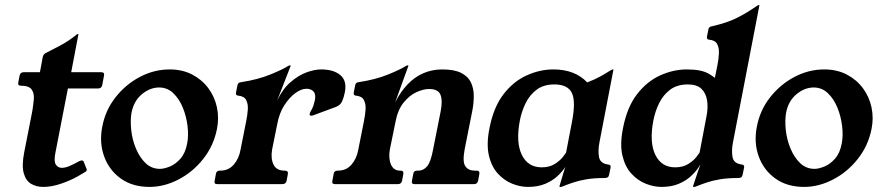

<svg xmlns="http://www.w3.org/2000/svg" viewBox="-20 -724 3473 755"><path d="M319 -63Q322 -60 321 -55Q320 -50 312 -46L283 -29Q256 -14 219.5 -1.5Q183 11 150 11Q123 11 102.5 -1Q82 -13 73.5 -42.5Q65 -72 75 -124L107 -287Q111 -311 113 -334Q115 -357 104.5 -372Q94 -387 62 -387Q49 -387 52 -400L57 -427Q60 -440 73 -440H137L148 -499Q150 -510 159 -515Q181 -526 216 -544.5Q251 -563 281 -588Q283 -590 286 -590H288Q289 -590 288 -587L260 -440H378Q392 -440 389 -427L382 -389Q379 -376 365 -376H247L198 -124Q191 -90 199.5 -77Q208 -64 223 -64Q238 -64 256.5 -72.5Q275 -81 291 -90Q295 -92 297.5 -92.5Q300 -93 302 -93Q308 -93 310 -86Z M568 11Q501 11 455 -22Q409 -55 389.5 -109Q370 -163 382 -225Q394 -290 434 -341Q474 -392 530 -421.5Q586 -451 647 -451Q697 -451 735.5 -431Q774 -411 799 -377.5Q824 -344 833 -302Q842 -260 833 -216Q820 -151 779.5 -99.5Q739 -48 682.5 -18.5Q626 11 568 11ZM609 -60Q625 -60 647.5 -69Q670 -78 689.5 -100Q709 -122 716 -160Q722 -190 717.5 -228Q713 -266 699 -300.5Q685 -335 661.5 -357.5Q638 -380 606 -380Q570 -380 538 -353.5Q506 -327 497 -280Q492 -250 496 -212.5Q500 -175 514.5 -140Q529 -105 552.5 -82.5Q576 -60 609 -60Z M834 0Q821 0 824 -13L829 -40Q831 -53 844 -53H846Q879 -53 899.5 -77Q920 -101 926 -136L948 -247Q953 -271 954.5 -293Q956 -315 948 -330.5Q940 -346 916 -348Q906 -349 908 -360L914 -390Q916 -400 929 -401Q994 -411 1043 -431Q1092 -451 1112 -464Q1117 -467 1120 -467H1121Q1123 -467 1123 -465L1070 -329Q1092 -375 1123 -401.5Q1154 -428 1185.5 -439.5Q1217 -451 1243 -451Q1292 -451 1318.5 -428.5Q1345 -406 1336 -361Q1332 -341 1325.5 -326Q1319 -311 1302 -304L1213 -271Q1210 -270 1208.5 -269.5Q1207 -269 1204 -269Q1196 -269 1198 -277Q1198 -279 1199 -281Q1200 -283 1201 -285Q1209 -298 1212.5 -309Q1216 -320 1218 -329Q1223 -353 1213 -364Q1203 -375 1185 -375Q1165 -375 1141.5 -358Q1118 -341 1098 -310Q1078 -279 1070 -235L1050 -136Q1044 -101 1055.5 -77Q1067 -53 1099 -53H1100Q1114 -53 1112 -40L1107 -13Q1104 0 1090 0Z M1297 0Q1284 0 1287 -13L1292 -40Q1294 -53 1307 -53H1309Q1342 -53 1362.5 -77Q1383 -101 1389 -136L1411 -247Q1416 -271 1417.5 -293Q1419 -315 1411 -330.5Q1403 -346 1379 -348Q1369 -349 1371 -360L1377 -390Q1379 -400 1391 -401Q1457 -411 1506 -431Q1555 -451 1575 -464Q1580 -467 1583 -467H1584Q1586 -467 1586 -465L1534 -322Q1555 -363 1582.5 -392Q1610 -421 1644.5 -436Q1679 -451 1719 -451Q1767 -451 1794 -437Q1821 -423 1832 -399.5Q1843 -376 1843 -346.5Q1843 -317 1837 -287L1807 -136Q1798 -87 1810 -70Q1822 -53 1847 -53H1854Q1867 -53 1865 -40L1860 -13Q1857 0 1844 0H1610Q1597 0 1600 -13L1605 -40Q1607 -53 1620 -53H1626Q1645 -53 1659.5 -70Q1674 -87 1683 -136L1713 -287Q1721 -329 1712 -351.5Q1703 -374 1667 -374Q1645 -374 1617.5 -361.5Q1590 -349 1567 -320.5Q1544 -292 1535 -244L1513 -136Q1507 -101 1517.5 -77Q1528 -53 1553 -53H1555Q1568 -53 1566 -40L1561 -13Q1558 0 1545 0Z M2229 -244Q2245 -326 2228.5 -359Q2212 -392 2160 -392Q2118 -392 2090.5 -371.5Q2063 -351 2047 -318.5Q2031 -286 2024 -249Q2008 -164 2032 -115Q2056 -66 2110 -66Q2141 -66 2162 -79.5Q2183 -93 2194 -107.5Q2205 -122 2206 -124ZM2337 -163Q2331 -132 2335.5 -106.5Q2340 -81 2372 -77Q2383 -76 2381 -65L2375 -36Q2373 -24 2359 -24Q2316 -24 2286.5 -19Q2257 -14 2234.5 -6.5Q2212 1 2190 10Q2189 11 2184 11H2182Q2180 11 2180 8Q2182 2 2191 -29Q2200 -60 2211 -90H2216Q2212 -81 2201 -64.5Q2190 -48 2171 -30.5Q2152 -13 2123.5 -1Q2095 11 2056 11Q2026 11 1994.5 -1.5Q1963 -14 1938 -41Q1913 -68 1902.5 -112.5Q1892 -157 1905 -221Q1921 -303 1960 -353.5Q1999 -404 2051 -427.5Q2103 -451 2156 -451Q2241 -451 2289 -400Q2318 -411 2339 -422.5Q2360 -434 2373 -442.5Q2386 -451 2390 -451Q2393 -451 2392 -449Z M2581 11Q2551 11 2519.5 -1.5Q2488 -14 2463 -41Q2438 -68 2427.5 -112.5Q2417 -157 2430 -221Q2446 -303 2485 -353.5Q2524 -404 2576 -427.5Q2628 -451 2681 -451Q2739 -451 2768 -433.5Q2797 -416 2803 -405L2787 -398L2801 -467Q2806 -492 2807 -514Q2808 -536 2800 -551Q2792 -566 2768 -568Q2758 -569 2760 -580L2766 -610Q2767 -615 2770.5 -617.5Q2774 -620 2781 -621Q2838 -634 2876.5 -653Q2915 -672 2958 -702Q2962 -704 2964 -704H2965Q2967 -704 2966 -702L2862 -163Q2856 -132 2860.5 -106.5Q2865 -81 2897 -77Q2908 -76 2906 -65L2900 -36Q2898 -24 2884 -24Q2841 -24 2811.5 -19Q2782 -14 2759.5 -6.5Q2737 1 2715 10Q2714 11 2710 11H2707Q2705 11 2705 9Q2713 -17 2724 -48.5Q2735 -80 2746 -110L2741 -90Q2737 -81 2726 -64.5Q2715 -48 2696 -30.5Q2677 -13 2648.5 -1Q2620 11 2581 11ZM2635 -66Q2666 -66 2687 -79.5Q2708 -93 2719 -107.5Q2730 -122 2731 -124L2758 -266Q2765 -300 2760.5 -329Q2756 -358 2738 -375Q2720 -392 2685 -392Q2643 -392 2615.5 -371.5Q2588 -351 2572 -318.5Q2556 -286 2549 -249Q2533 -164 2557 -115Q2581 -66 2635 -66Z M3142 11Q3075 11 3029 -22Q2983 -55 2963.5 -109Q2944 -163 2956 -225Q2968 -290 3008 -341Q3048 -392 3104 -421.5Q3160 -451 3221 -451Q3271 -451 3309.5 -431Q3348 -411 3373 -377.5Q3398 -344 3407 -302Q3416 -260 3407 -216Q3394 -151 3353.5 -99.5Q3313 -48 3256.5 -18.5Q3200 11 3142 11ZM3183 -60Q3199 -60 3221.5 -69Q3244 -78 3263.5 -100Q3283 -122 3290 -160Q3296 -190 3291.5 -228Q3287 -266 3273 -300.5Q3259 -335 3235.5 -357.5Q3212 -380 3180 -380Q3144 -380 3112 -353.5Q3080 -327 3071 -280Q3066 -250 3070 -212.5Q3074 -175 3088.5 -140Q3103 -105 3126.5 -82.5Q3150 -60 3183 -60Z"/></svg>

Font: Young Serif Light
Style: Italic
Weight: 300
Italic angle: -10.979°
Designer: Bastien Sozeau
Foundry: NBR — Bastien Sozeau
Version: Version 5.001